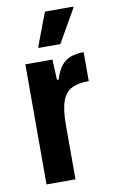

<svg xmlns="http://www.w3.org/2000/svg" viewBox="-83 -758 477 803"><g transform="rotate(-10 156.0 -356.5)"><path d="M48 0V-510H163L167 -423H174Q185 -459 201 -479.5Q217 -500 241 -509Q265 -518 297 -518V-395Q253 -395 225 -381.5Q197 -368 184 -332Q171 -296 171 -230V0ZM114 -568V-573L167 -713H287V-708L207 -568Z"/></g></svg>

Font: Saira Condensed
Style: Bold
Weight: 700
Width: 3
Designer: Hector Gatti with collaboration of the Omnibus-Type team
Foundry: Omnibus-Type
Version: Version 1.101